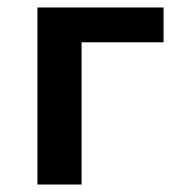

<svg xmlns="http://www.w3.org/2000/svg" viewBox="-20 -493 476 513"><path d="M417 -380H198V0H80V-473H417Z"/></svg>

Font: Ysabeau SC
Style: Bold
Weight: 700
Designer: Christian Thalmann (Catharsis Fonts)
Version: Version 0.003